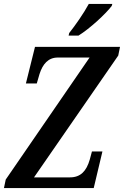

<svg xmlns="http://www.w3.org/2000/svg" viewBox="-23 -951 627 971"><path d="M324 -771H374C431 -806 514 -883 542 -921L545 -931H426C400 -883 358 -823 327 -784ZM-3 0H451L495 -185H442L431 -144C414 -85 384 -54 331 -54H149L575 -670L584 -714H154L108 -529H163L177 -577C193 -627 221 -660 269 -660H430L6 -43Z"/></svg>

Font: Noto Serif Condensed Semi
Style: Italic
Weight: 600
Width: 3
Italic angle: -12°
Designer: Monotype Design Team
Foundry: Monotype Imaging Inc.
Version: Version 1.901